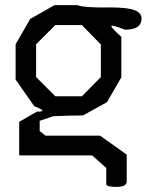

<svg xmlns="http://www.w3.org/2000/svg" viewBox="-20 -530 590 750"><path d="M533 -458Q533 -414 469 -414Q416 -434 415 -428Q414 -422 454 -386V-228L398 -131L304 -79Q248 -79 188 -76L135 -58V-18L158 0H371L475 74V179Q475 200 435 200Q395 200 395 189V126L340 77H55V-54L124 -94Q172 -93 114 -115L41 -219V-357L98 -456L193 -510H282Q311 -499 412 -501Q477 -501 505 -490.5Q533 -480 533 -458ZM300 -154 374 -229V-356L300 -432H196L121 -357V-229L196 -154Z"/></svg>

Font: Syne Mono
Style: Regular
Weight: 400
Monospace: yes
Designer: Lucas Descroix
Foundry: Bonjour Monde
Version: Version 2.000; ttfautohint (v1.8.3)